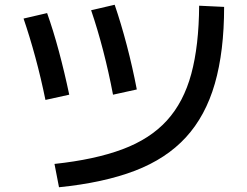

<svg xmlns="http://www.w3.org/2000/svg" viewBox="-20 -762 1040 807"><path d="M209 -73Q378 -91 494.5 -134.5Q611 -178 681.5 -255.5Q752 -333 784 -451.5Q816 -570 817 -738L922 -733Q922 -546 883 -410.5Q844 -275 761.5 -185Q679 -95 547.5 -44.5Q416 6 228 25ZM171 -342Q152 -435 128.5 -521.5Q105 -608 79 -684L178 -707Q204 -634 227.5 -546.5Q251 -459 271 -364ZM455 -364Q437 -459 413.5 -549.5Q390 -640 363 -719L462 -742Q489 -663 513 -571.5Q537 -480 555 -386Z"/></svg>

Font: M PLUS 1 Code Medium
Style: Regular
Weight: 500
Designer: Coji Morishita
Foundry: UNDERFOREST DESIGN
Version: Version 1.002